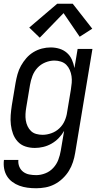

<svg xmlns="http://www.w3.org/2000/svg" viewBox="-27 -781 547 1024"><path d="M166 223Q142 223 119.5 220Q97 217 76.5 209.5Q56 202 38.5 189Q21 176 10 158Q-1 140 -5 118Q-9 96 -6 72H71Q69 91 76 108Q83 125 97 135.5Q111 146 129 149.5Q147 153 166 153Q190 153 214.5 143.5Q239 134 257 114.5Q275 95 284 71Q293 47 297 23L315 -83Q303 -62 286 -44.5Q269 -27 248 -15Q227 -3 204 2.5Q181 8 159 8Q132 8 108 0Q84 -8 67.5 -26Q51 -44 42.5 -67Q34 -90 31 -115.5Q28 -141 30 -167Q32 -193 36 -219L56 -339Q60 -362 66.5 -385.5Q73 -409 85 -430.5Q97 -452 113.5 -471Q130 -490 151.5 -503Q173 -516 196.5 -522Q220 -528 243 -528Q268 -528 290.5 -521Q313 -514 330 -499Q347 -484 356.5 -462.5Q366 -441 370 -418L387 -520H466L374 34Q370 59 362 83.5Q354 108 340.5 130Q327 152 307 171Q287 190 263.5 202Q240 214 215 218.5Q190 223 166 223ZM200 -62Q223 -62 247 -70.5Q271 -79 289.5 -96.5Q308 -114 318 -137Q328 -160 331 -183L351 -303Q354 -321 355.5 -339Q357 -357 354.5 -374.5Q352 -392 345 -408Q338 -424 326.5 -435.5Q315 -447 298 -452.5Q281 -458 263 -458Q239 -458 214.5 -448Q190 -438 172.5 -419Q155 -400 146 -376Q137 -352 133 -328L113 -208Q110 -191 109 -173.5Q108 -156 110.5 -139.5Q113 -123 120 -108Q127 -93 138.5 -82Q150 -71 166.5 -66.5Q183 -62 200 -62ZM185 -580 129 -634 278 -761H361L465 -628L398 -585L312 -711Z"/></svg>

Font: Iosevka SS04
Style: Italic
Weight: 400
Italic angle: -9°
Monospace: yes
Designer: Belleve Invis
Foundry: Belleve Invis
Version: Version 19.0.0; ttfautohint (v1.8.4)